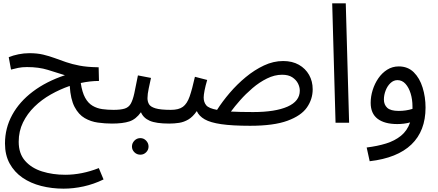

<svg xmlns="http://www.w3.org/2000/svg" viewBox="-20 -734 2619 1148"><path d="M359.9 394Q290 394 226.6 377.9Q163.1 361.8 114.5 328.4Q65.9 294.9 37.8 243.9Q9.8 192.9 9.8 124Q9.8 32.2 53 -46.9Q96.2 -126 176.5 -186.5Q256.8 -247.1 368.2 -284.2Q318.8 -299.8 265.4 -316.4Q211.9 -333 141.1 -333Q110.8 -333 88.4 -328.1Q65.9 -323.2 45.9 -317.9L32.2 -392.1Q58.1 -402.8 90.6 -409.4Q123 -416 155.8 -416Q202.1 -416 238 -407.5Q273.9 -398.9 306.4 -387Q338.9 -375 375 -362.5Q411.1 -350.1 455.6 -341.6Q500 -333 561 -332H569.8L571.8 -250Q520 -250 462.9 -237.8Q471.2 -182.1 489 -149.7Q506.8 -117.2 533.4 -101.6Q560.1 -85.9 592 -81.5Q624 -77.1 659.2 -77.1Q680.2 -77.1 689.7 -65.7Q699.2 -54.2 699.2 -38.1Q699.2 -22 685.5 -8.5Q671.9 4.9 649.9 4.9Q607.9 4.9 565.4 -1Q522.9 -6.8 486.6 -27.8Q450.2 -48.8 426 -94.5Q401.9 -140.1 397 -220.2Q338.9 -200.2 283.9 -169.2Q229 -138.2 186 -96.2Q143.1 -54.2 117.4 -1.7Q91.8 50.8 91.8 113.8Q91.8 184.1 129.9 227.5Q168 271 231.4 291Q294.9 311 370.1 311Q469.2 311 570.8 271L599.1 338.9Q541 367.2 480 380.6Q418.9 394 359.9 394Z M648.9 4.9 658.7 -77.1Q700.7 -77.1 724.9 -84.5Q749 -91.8 761.5 -113.3Q773.9 -134.8 783 -175.8Q792 -216.8 804.7 -283.2L882.8 -268.1Q877 -241.2 869.4 -206.1Q861.8 -170.9 861.8 -147Q861.8 -127 870.8 -111.1Q879.9 -95.2 909.9 -86.2Q939.9 -77.1 1002 -77.1Q1022.9 -77.1 1032.5 -65.7Q1042 -54.2 1042 -38.1Q1042 -22 1028.1 -8.5Q1014.2 4.9 991.7 4.9Q913.1 4.9 875 -12Q836.9 -28.8 822.8 -63Q793 -21 753.9 -8.1Q714.8 4.9 648.9 4.9ZM819.3 190.9Q798.3 190.9 783.7 176.5Q769 162.1 769 142.1Q769 122.1 783.7 106.9Q798.3 91.8 819.3 91.8Q839.4 91.8 853.8 106.9Q868.2 122.1 868.2 142.1Q868.2 162.1 853.8 176.5Q839.4 190.9 819.3 190.9Z M1475.6 18.1Q1368.7 18.1 1303.2 8.5Q1237.8 -1 1203.9 -20.5Q1169.9 -40 1156.7 -69.8Q1132.8 -35.2 1106.2 -19.5Q1079.6 -3.9 1051 0.5Q1022.5 4.9 991.7 4.9L1001.5 -77.1Q1048.8 -77.1 1073.7 -95.5Q1098.6 -113.8 1113.8 -157Q1128.9 -200.2 1145.5 -274.9L1218.8 -255.9Q1208.5 -221.2 1203.1 -193.1Q1197.8 -165 1197.8 -150.9Q1197.8 -123 1213.1 -104.5Q1228.5 -85.9 1277.8 -77.1Q1309.6 -127 1353.5 -178.5Q1397.5 -230 1449.5 -272.9Q1501.5 -315.9 1558.1 -342.5Q1614.7 -369.1 1672.9 -369.1Q1727.5 -369.1 1767.1 -346.7Q1806.6 -324.2 1828.1 -286.1Q1849.6 -248 1849.6 -200.2Q1849.6 -141.1 1815.2 -91.6Q1780.8 -42 1698.7 -12Q1616.7 18.1 1475.6 18.1ZM1666.5 -287.1Q1621.6 -287.1 1576.2 -264.6Q1530.8 -242.2 1489.7 -207Q1448.7 -171.9 1415.8 -134.5Q1382.8 -97.2 1360.8 -66.9Q1413.6 -64 1493.7 -64Q1625.5 -64 1699 -96.4Q1772.5 -128.9 1772.5 -191.9Q1772.5 -213.9 1761.5 -235.4Q1750.5 -256.8 1727.5 -272Q1704.6 -287.1 1666.5 -287.1Z M1986.3 0 1966.3 -713.9H2047.4L2067.4 0Z M2190.4 230 2172.4 147.9Q2236.3 140.1 2288.3 124Q2340.3 107.9 2377.4 77.9Q2414.6 47.9 2432.1 -2Q2414.6 2.9 2394.5 5.4Q2374.5 7.8 2355.5 7.8Q2279.3 7.8 2237.8 -23.7Q2196.3 -55.2 2196.3 -119.1Q2196.3 -157.2 2208.3 -195.6Q2220.2 -233.9 2242.2 -265.9Q2264.2 -297.9 2295.2 -317.4Q2326.2 -336.9 2364.3 -336.9Q2418.5 -336.9 2453.9 -302Q2489.3 -267.1 2506.8 -210.4Q2524.4 -153.8 2524.4 -90.8Q2524.4 48.8 2439.9 129.9Q2355.5 210.9 2190.4 230ZM2275.4 -139.2Q2275.4 -107.9 2295.4 -89.4Q2315.4 -70.8 2364.3 -70.8Q2407.2 -70.8 2446.3 -83Q2446.3 -88.9 2446.3 -97.2Q2446.3 -139.2 2435.3 -175Q2424.3 -210.9 2404.3 -232.9Q2384.3 -254.9 2356.4 -254.9Q2333.5 -254.9 2314.9 -237.5Q2296.4 -220.2 2285.9 -193.1Q2275.4 -166 2275.4 -139.2Z"/></svg>

Font: Kurinto Seri
Style: Regular
Weight: 400
Designer: Kurinto was developed by Clint Goss from a range of fonts that are compatible with the SIL Open Font License Version 1.1
Foundry: Clinton F. Goss
Version: Version 2.196; July 25, 2020